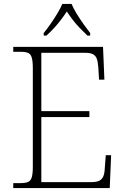

<svg xmlns="http://www.w3.org/2000/svg" viewBox="-20 -951 633 971"><path d="M47 0V-25H84Q108 -25 121.5 -30.5Q135 -36 140.5 -54Q146 -72 146 -108V-605Q146 -642 140.5 -660Q135 -678 122 -683.5Q109 -689 84 -689H47V-714H501L508 -548H481L477 -612Q475 -639 469.5 -654Q464 -669 450.5 -676.5Q437 -684 410 -684H189V-389H432V-359H189V-30H442Q469 -30 483 -37.5Q497 -45 503 -60.5Q509 -76 510 -102L515 -166H542L535 0ZM201 -784Q217 -803 235 -829Q253 -855 269.5 -882Q286 -909 295 -931H342Q351 -909 367.5 -882Q384 -855 402.5 -829Q421 -803 436 -784V-771H422Q399 -793 381 -812Q363 -831 348 -850.5Q333 -870 318 -893Q303 -870 288 -850.5Q273 -831 256 -812Q239 -793 215 -771H201Z"/></svg>

Font: Noto Serif Thai ExtraLight
Style: Regular
Weight: 250
Version: Version 2.001